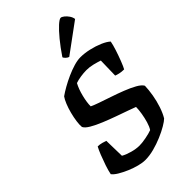

<svg xmlns="http://www.w3.org/2000/svg" viewBox="-286 -1069 1165 1165"><g transform="rotate(-45 296.5 -487.0)"><path d="M233 0Q210 0 179 -8Q148 -16 116.5 -29.5Q85 -43 60 -58Q35 -73 24 -88Q29 -114 40.5 -148Q52 -182 64.5 -213.5Q77 -245 87 -263Q104 -263 121 -258.5Q138 -254 148 -250L151 -119Q173 -106 207.5 -96.5Q242 -87 270 -87Q294 -87 327.5 -93.5Q361 -100 382 -108Q394 -126 402.5 -155Q411 -184 416 -215Q421 -246 421 -268Q406 -274 372 -286Q338 -298 296 -313Q254 -328 212.5 -345Q171 -362 141 -379.5Q111 -397 103 -414Q101 -433 105 -462Q109 -491 117 -522Q125 -553 136 -580Q147 -607 158 -622Q179 -637 209 -654Q239 -671 272.5 -686Q306 -701 338 -710.5Q370 -720 395 -720Q430 -720 469.5 -711Q509 -702 542.5 -687.5Q576 -673 593 -657Q589 -634 577.5 -598.5Q566 -563 553 -529.5Q540 -496 531 -480Q510 -480 492.5 -484Q475 -488 466 -492L469 -618Q449 -625 421 -632Q393 -639 366 -639Q343 -639 316.5 -635Q290 -631 270 -624Q252 -591 240.5 -544.5Q229 -498 229 -465Q245 -457 279 -445Q313 -433 355 -419Q397 -405 438 -389Q479 -373 509.5 -356Q540 -339 550 -321Q549 -286 542 -245Q535 -204 522 -165Q509 -126 492 -98Q480 -86 452 -69.5Q424 -53 386.5 -37Q349 -21 309 -10.5Q269 0 233 0ZM349 -769Q339 -772 329.5 -781Q320 -790 318 -797Q353 -849 386 -889Q419 -929 444 -951.5Q469 -974 480 -974Q488 -974 501 -964Q514 -954 524.5 -938.5Q535 -923 537 -907Z"/></g></svg>

Font: Texturina 72pt 72pt Regular
Style: Bold Italic
Weight: 700
Italic angle: -11°
Designer: Guillermo Torres Carreño
Foundry: Omnibus-Type
Version: Version 1.002; ttfautohint (v1.8.3)